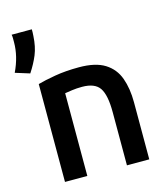

<svg xmlns="http://www.w3.org/2000/svg" viewBox="-122 -866 834 955"><g transform="rotate(-15 295.5 -388.0)"><path d="M94 0V-504Q129 -514 184.5 -523.5Q240 -533 308 -533Q393 -533 441 -503Q489 -473 508.5 -419Q528 -365 528 -294V0H413V-274Q413 -362 388.5 -398.5Q364 -435 298 -435Q270 -435 245.5 -431.5Q221 -428 209 -426V0ZM67 -566 -7 -589Q29 -664 29 -737Q29 -747 29 -758Q29 -769 27 -776H131Q131 -768 131 -760Q131 -752 130 -742Q127 -687 110.5 -647Q94 -607 67 -566Z"/></g></svg>

Font: Ubuntu Sans SemiBold
Style: Regular
Weight: 600
Designer: Dalton Maag Ltd
Foundry: Dalton Maag Ltd
Version: Version 1.006; ttfautohint (v1.8.4.7-5d5b)